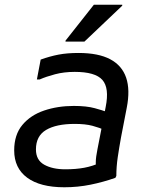

<svg xmlns="http://www.w3.org/2000/svg" viewBox="-20 -780 630 812"><path d="M252 12Q150 12 95 -28.5Q40 -69 40 -144Q40 -210 74.5 -251.5Q109 -293 166.5 -312.5Q224 -332 292 -332Q346 -332 380.5 -322.5Q415 -313 428 -308V-228Q401 -240 371 -248Q341 -256 296 -256Q218 -256 175 -230.5Q132 -205 132 -148Q132 -103 167 -83.5Q202 -64 256 -64Q301 -64 336 -70.5Q371 -77 404 -92L386 -62Q385 -77 385 -91Q385 -105 387 -119Q389 -133 392 -148L427 -328Q443 -408 413 -442Q383 -476 296 -476Q251 -476 213 -466Q175 -456 148 -444H136L152 -528Q191 -542 227.5 -549Q264 -556 312 -556Q396 -556 446 -529.5Q496 -503 513.5 -451.5Q531 -400 516 -324L492 -200Q484 -156 478 -115.5Q472 -75 472 -36L468 -28Q417 -10 363 1Q309 12 252 12ZM257 -604V-608L377 -760H497V-756L337 -604Z"/></svg>

Font: Kufam
Style: Italic
Weight: 400
Italic angle: -11°
Designer: Artur Schmal
Foundry: Original Type
Version: Version 1.301; ttfautohint (v1.8.3)